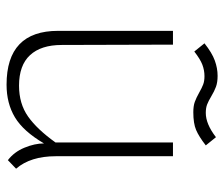

<svg xmlns="http://www.w3.org/2000/svg" viewBox="-69 -607 683 585"><g transform="rotate(90 272.5 -314.5)"><path d="M74 -150V-500H116L117 -161Q117 -98 148 -64.5Q179 -31 241 -31Q296 -31 335 -58.5Q374 -86 414 -142V-500H456V-143Q456 -66 494 -22L468 3Q443 -16 430 -47.5Q417 -79 417 -107Q380 -44 337.5 -18.5Q295 7 238 7Q74 7 74 -150ZM211 -636Q231 -636 244.5 -631Q258 -626 273 -617Q288 -608 298.5 -604Q309 -600 324 -600Q358 -600 398 -631L423 -600Q396 -579 376 -570.5Q356 -562 322 -562Q303 -562 290.5 -566.5Q278 -571 262 -580Q248 -588 237.5 -592Q227 -596 212 -596Q194 -596 177 -589.5Q160 -583 137 -565L112 -596Q141 -619 164.5 -627.5Q188 -636 211 -636Z"/></g></svg>

Font: Bellota Text Light
Style: Regular
Weight: 300
Designer: Kemie Guaida
Foundry: Kemie Guaida
Version: Version 4.001